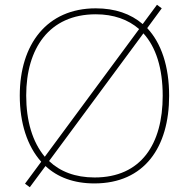

<svg xmlns="http://www.w3.org/2000/svg" viewBox="-20 -853 794 806"><path d="M690 -451C690 -575 657 -672 598 -735L659 -818L639 -833L579 -752C529 -795 463 -818 382 -818C177 -818 63 -667 63 -452C63 -337 94 -240 153 -174L85 -82L105 -67L171 -156C221 -109 290 -83 376 -83C587 -83 690 -236 690 -451ZM90 -452C90 -649 186 -793 382 -793C457 -793 518 -771 564 -731L168 -195C116 -257 90 -346 90 -452ZM663 -451C663 -249 573 -108 377 -108C296 -108 232 -133 186 -177L582 -713C635 -655 663 -566 663 -451Z"/></svg>

Font: Noto Sans Telugu UI Thin
Style: Regular
Weight: 100
Designer: Jelle Bosma - Monotype Design Team
Foundry: Monotype Imaging Inc.
Version: Version 2.005